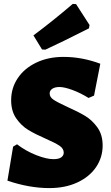

<svg xmlns="http://www.w3.org/2000/svg" viewBox="-20 -950 568 982"><path d="M493 -624 461 -461 433 -449Q391 -475 350 -490Q309 -505 284 -505Q261 -505 247.5 -496Q234 -487 234 -472Q234 -453 254.5 -439.5Q275 -426 323 -404Q379 -379 415 -357.5Q451 -336 478 -298.5Q505 -261 505 -206Q505 -145 471.5 -95.5Q438 -46 376 -17Q314 12 232 12Q130 12 18 -26L47 -200L67 -212Q113 -177 165.5 -156.5Q218 -136 253 -136Q281 -136 293.5 -145.5Q306 -155 306 -169Q306 -190 284.5 -204.5Q263 -219 215 -240Q160 -264 124.5 -285.5Q89 -307 63 -344.5Q37 -382 37 -437Q37 -500 71 -550.5Q105 -601 166 -630Q227 -659 305 -659Q400 -659 493 -624ZM369 -929 438 -822 435 -805Q293 -733 212 -696L195 -697L151 -769Q253 -845 352 -930Z"/></svg>

Font: Luna Sans Black
Style: Regular
Weight: 900
Designer: Juan Pablo del Peral
Foundry: Huerta Tipografica
Version: Version 2.001; ttfautohint (v1.5)